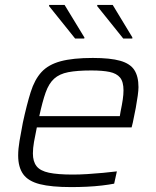

<svg xmlns="http://www.w3.org/2000/svg" viewBox="-20 -754 637 782"><path d="M270 8Q189 8 142 -4Q95 -16 74.5 -44.5Q54 -73 54 -121Q54 -147 59.5 -180Q65 -213 73 -254Q89 -328 105 -379Q121 -430 149 -460.5Q177 -491 227 -504.5Q277 -518 358 -518Q429 -518 469.5 -506.5Q510 -495 527 -469Q544 -443 544 -399Q544 -386 541 -364Q538 -342 533 -314.5Q528 -287 521 -255L516 -235H130Q123 -202 118.5 -176Q114 -150 114 -129Q114 -96 129 -77Q144 -58 179.5 -50.5Q215 -43 277 -43Q304 -43 336 -45Q368 -47 400 -50Q432 -53 456 -56L445 -6Q425 -2 395.5 1.5Q366 5 333.5 6.5Q301 8 270 8ZM140 -281H468L471 -299Q477 -328 480 -348.5Q483 -369 483 -386Q483 -421 469 -438Q455 -455 426.5 -461Q398 -467 352 -467Q294 -467 258 -460Q222 -453 200.5 -433.5Q179 -414 166 -377.5Q153 -341 140 -281ZM286 -597 180 -729V-734H243L324 -601L323 -597ZM482 -597 376 -729V-734H439L519 -602V-597Z"/></svg>

Font: Saira SemiExpanded Light
Style: Italic
Weight: 300
Width: 6
Italic angle: -12°
Designer: Hector Gatti with collaboration of the Omnibus-Type team
Foundry: Omnibus-Type
Version: Version 1.101